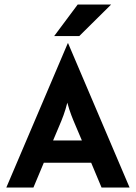

<svg xmlns="http://www.w3.org/2000/svg" viewBox="-20 -841 609 861"><path d="M222.9 -679.2H335.4L478.5 -820.8H328.5ZM8.3 0H129.9L176.4 -111.1H388.9L435.4 0H561.1L285.4 -647.2H284ZM218.1 -211.1 245.1 -275C259.7 -309 271.5 -338.9 281.9 -380.6C293.1 -338.2 305.6 -309 320.1 -275L347.2 -211.1Z"/></svg>

Font: Afacad
Style: Bold
Weight: 700
Designer: Kristian Moeller
Foundry: Dicotype
Version: Version 1.000